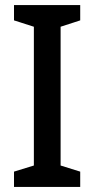

<svg xmlns="http://www.w3.org/2000/svg" viewBox="-20 -827 371 754"><path d="M295 -93H35V-153L113 -177V-722L35 -747V-807H295V-747L218 -722V-177L295 -153Z"/></svg>

Font: Noto Sans Telugu UI SemiCondensed Medium
Style: Regular
Weight: 500
Width: 4
Designer: Jelle Bosma - Monotype Design Team
Foundry: Monotype Imaging Inc.
Version: Version 2.005; ttfautohint (v1.8.4.7-5d5b)